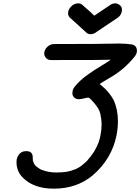

<svg xmlns="http://www.w3.org/2000/svg" viewBox="-20 -951 841 1151"><path d="M303 180Q180 180 115 112Q79 75 79 21Q79 13 80 5Q83 -9 92 -23Q108 -45 136 -45Q176 -45 176 -10L177 7Q177 8 177 10.5Q177 13 178 14.5Q179 16 179 17Q185 37 199 48Q221 65 233 68Q270 83 320 83Q387 83 424 66Q430 66 445 57Q465 48 498 17Q504 12 504 10Q523 -10 541 -38Q544 -40 545 -44Q561 -71 571 -97Q572 -101 573 -104Q579 -121 582 -138Q589 -172 589 -203Q589 -235 582 -263L583 -265Q583 -266 582 -267Q581 -268 581 -270Q574 -305 525 -355L523 -356Q515 -366 507 -366L502 -365Q464 -356 452 -356Q427 -356 416 -379Q414 -386 414 -394Q414 -399 415 -404Q417 -416 425 -428Q459 -470 504 -502Q542 -530 598 -563Q622 -577 644 -593H643Q631 -591 285 -591Q265 -591 254 -606Q245 -617 245 -631Q245 -635 246 -639Q250 -659 267 -673Q284 -687 304 -687Q586 -687 694 -690Q735 -690 774 -684Q796 -678 800 -656Q801 -651 801 -646Q801 -642 800 -637Q797 -625 789 -614Q723 -531 632 -481Q593 -458 577 -447Q585 -442 591 -436Q635 -400 662 -350Q687 -293 687 -225Q687 -185 679 -142Q651 1 536 100Q440 180 303 180ZM523 -746Q504 -746 492 -761L405 -840Q388 -852 388 -872Q388 -877 389 -882Q392 -895 401 -906Q421 -931 449 -931Q461 -931 471 -924Q537 -867 545 -857Q546 -858 645 -924Q657 -931 669 -931Q676 -931 683 -929Q711 -918 711 -892Q711 -887 710 -881Q705 -855 677 -839L561 -761Q543 -746 523 -746Z"/></svg>

Font: Bad Comic
Style: Italic
Weight: 400
Italic angle: -11°
Designer: GGBotNet
Foundry: GGBotNet
Version: 0.95